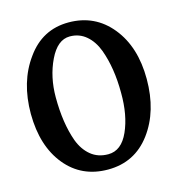

<svg xmlns="http://www.w3.org/2000/svg" viewBox="-105 -783 819 887"><g transform="rotate(-15 304.5 -340.0)"><path d="M323 -56Q386 -56 420 -132Q454 -208 453 -315Q453 -434 420 -524Q402 -572 369 -600Q336 -628 291 -628Q232 -628 194 -549Q156 -470 156 -373Q156 -249 188 -160Q206 -112 240 -84Q274 -56 323 -56ZM25 -328Q25 -482 101 -586Q176 -692 302 -692Q428 -692 506 -596Q584 -500 584 -346Q584 -192 508 -90Q432 12 304 12Q178 12 102 -81Q26 -174 25 -328Z"/></g></svg>

Font: Lusitana
Style: Bold
Weight: 700
Designer: Ana Paula Megda
Foundry: Ana Paula Megda
Version: Version 1.001; ttfautohint (v1.4.1)